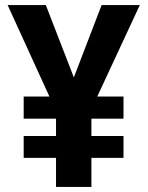

<svg xmlns="http://www.w3.org/2000/svg" viewBox="-20 -734 580 754"><path d="M270 -430 160 -714H10L174 -355H73V-268H200V-200H73V-114H200V0H339V-114H465V-200H339V-268H465V-355H362L529 -714H379Z"/></svg>

Font: Noto Sans Thai Looped SemiCondensed
Style: Bold
Weight: 700
Width: 4
Designer: Sasikarn Vongin, Ben Mitchell
Foundry: The Fontpad Ltd
Version: Version 1.001